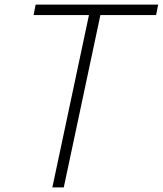

<svg xmlns="http://www.w3.org/2000/svg" viewBox="-20 -820 712 840"><path d="M209 0 379 -800H429L259 0ZM127 -754 136 -800H672L663 -754Z"/></svg>

Font: Victor Mono Thin
Style: Italic
Weight: 100
Italic angle: -12°
Monospace: yes
Designer: Rune Bjørnerås
Version: Version 1.561;gftools[0.9.30]